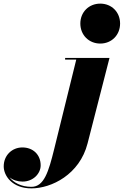

<svg xmlns="http://www.w3.org/2000/svg" viewBox="-278 -780 682 1060"><path d="M165.5 -650C165.5 -587 212.5 -539.5 275.5 -539.5C338.5 -539.5 385 -587 385 -650C385 -713 338.5 -760 275.5 -760C212.5 -760 165.5 -713 165.5 -650ZM326.5 -460H81.5V-451H143L21 43.5C-9.5 167 -34.5 251.5 -104.5 251.5C-161 251.5 -202.5 228.5 -226 198.5C-207 214 -181 222.5 -153.5 222.5C-95 222.5 -53.5 178.5 -53.5 133C-53.5 73 -96.5 34 -154.5 34C-211.5 34 -257.5 77.5 -257.5 138.5C-257.5 190 -211 260 -104.5 260C5.5 260 161.5 184 205.5 11.5Z"/></svg>

Font: Bodoni* 24pt Fatface
Style: Italic
Weight: 900
Italic angle: -13°
Version: Version 2.3